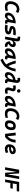

<svg xmlns="http://www.w3.org/2000/svg" viewBox="4197 -4993 1027 9461"><g transform="rotate(90 4710.5 -262.5)"><path d="M305.2 9.8Q42.5 9.8 42.5 -255.4Q42.5 -354.5 71.5 -436.5Q100.6 -518.6 154.1 -578.1Q207.5 -637.7 281 -670.4Q354.5 -703.1 443.4 -703.1Q558.1 -703.1 621.6 -635.3L546.9 -525.4Q497.1 -580.1 429.2 -580.1Q356.9 -580.1 300.3 -538.3Q243.7 -496.6 210.9 -424.1Q178.2 -351.6 178.2 -258.8Q178.2 -113.3 337.9 -113.3Q421.4 -113.3 507.8 -142.6L514.6 -23.4Q411.6 9.8 305.2 9.8Z M754.9 10.3Q681.6 10.3 641.6 -27.8Q601.6 -65.9 601.6 -135.3Q601.6 -223.1 640.6 -294.7Q679.7 -366.2 750.2 -417Q820.8 -467.8 915.5 -495.1Q1010.3 -522.5 1121.6 -522.5H1133.8L1071.8 -166.5Q1069.8 -155.8 1069.8 -147Q1069.8 -128.4 1078.6 -119.6Q1091.3 -106.9 1131.3 -106.9H1154.8L1135.3 4.9H1082Q1032.2 4.9 1004.4 -5.1Q976.6 -15.1 964.6 -31.7Q952.6 -48.3 950.7 -68.8Q949.7 -77.6 949.7 -86.9Q949.7 -98.1 951.2 -109.4H933.1Q903.3 -51.8 857.4 -20.8Q811.5 10.3 754.9 10.3ZM786.6 -115.2Q850.6 -115.2 899.2 -170.2Q947.8 -225.1 965.3 -325.7L976.6 -390.6Q907.2 -377.9 853 -345.5Q798.8 -313 767.8 -265.9Q736.8 -218.8 736.8 -162.1Q736.8 -115.2 786.6 -115.2Z M1377.4 9.8Q1262.2 9.8 1194.8 -4.9L1232.9 -131.3Q1295.4 -123.5 1336.9 -119.6Q1378.4 -115.7 1399.4 -115.7Q1532.2 -115.7 1532.2 -163.6Q1532.2 -176.3 1506.8 -184.1L1327.6 -238.8Q1260.7 -258.8 1260.7 -333Q1260.7 -527.3 1578.6 -527.3Q1611.3 -527.3 1647 -524.9Q1682.6 -522.5 1721.7 -517.6L1686 -395Q1645.5 -398.4 1612.5 -400.1Q1579.6 -401.9 1553.7 -401.9Q1401.4 -401.9 1401.4 -355.5Q1401.4 -342.3 1425.8 -335.4L1563.5 -295.4Q1676.3 -262.2 1676.3 -172.9Q1676.3 9.8 1377.4 9.8Z M2238.3 9.8Q2135.7 9.8 2078.4 -51.3Q2021 -112.3 2012.7 -227.1Q2101.6 -261.7 2134.5 -295.7Q2167.5 -329.6 2167.5 -358.9Q2167.5 -401.9 2116.2 -401.9Q2086.4 -401.9 2054.4 -387.7Q2022.5 -373.5 1997.3 -343.3Q1972.2 -313 1963.4 -264.6L1916.5 0H1782.2L1875.5 -530.8Q1878.9 -550.3 1878.9 -565.4Q1878.9 -585 1873 -596.7Q1861.8 -617.2 1834 -617.2Q1813 -617.2 1795.4 -611.8L1781.2 -734.9Q1799.8 -739.3 1818.4 -741Q1836.9 -742.7 1855.5 -742.7Q1956.5 -742.7 1994.1 -695.8Q2019 -664.6 2019 -607.9Q2019 -580.1 2012.7 -545.4L1991.2 -423.8H2007.8Q2021.5 -470.2 2064.5 -498.8Q2107.4 -527.3 2165 -527.3Q2227.5 -527.3 2265.1 -489.5Q2302.7 -451.7 2302.7 -389.2Q2302.7 -320.3 2261.5 -264.4Q2220.2 -208.5 2144.5 -173.8Q2158.7 -142.6 2187.5 -129.2Q2216.3 -115.7 2259.8 -115.7Q2273.4 -115.7 2279.8 -116.7L2289.1 4.4Q2277.8 6.3 2265.9 8.1Q2253.9 9.8 2238.3 9.8Z M2512.7 10.3Q2439.5 10.3 2399.4 -27.8Q2359.4 -65.9 2359.4 -135.3Q2359.4 -223.1 2398.4 -294.7Q2437.5 -366.2 2508.1 -417Q2578.6 -467.8 2673.3 -495.1Q2768.1 -522.5 2879.4 -522.5H2891.6L2829.6 -166.5Q2827.6 -155.8 2827.6 -147Q2827.6 -128.4 2836.4 -119.6Q2849.1 -106.9 2889.2 -106.9H2912.6L2893.1 4.9H2839.8Q2790 4.9 2762.2 -5.1Q2734.4 -15.1 2722.4 -31.7Q2710.4 -48.3 2708.5 -68.8Q2707.5 -77.6 2707.5 -86.9Q2707.5 -98.1 2709 -109.4H2690.9Q2661.1 -51.8 2615.2 -20.8Q2569.3 10.3 2512.7 10.3ZM2544.4 -115.2Q2608.4 -115.2 2657 -170.2Q2705.6 -225.1 2723.1 -325.7L2734.4 -390.6Q2665 -377.9 2610.8 -345.5Q2556.6 -313 2525.6 -265.9Q2494.6 -218.8 2494.6 -162.1Q2494.6 -115.2 2544.4 -115.2Z M2931.2 230.5 2872.6 115.7Q3046.4 46.9 3153.3 -57.1Q3098.1 -146 3051 -260.5Q3003.9 -375 2963.9 -517.6L3099.1 -527.3Q3154.8 -299.3 3239.3 -160.6Q3287.1 -232.9 3318.8 -321.3Q3350.6 -409.7 3369.6 -517.6H3504.9Q3467.8 -322.8 3395.5 -179.9Q3323.2 -37.1 3209.2 63Q3095.2 163.1 2931.2 230.5Z M3682.1 10.3Q3611.3 10.3 3572.5 -27.8Q3533.7 -65.9 3533.7 -135.3Q3533.7 -237.3 3584 -316.9Q3634.3 -396.5 3723.1 -448.2Q3812 -500 3927.2 -518.1L3929.7 -530.8Q3933.1 -550.3 3933.1 -565.4Q3933.1 -585 3927.2 -596.7Q3916 -617.2 3887.2 -617.2Q3857.4 -617.2 3826.2 -606.9L3810.1 -730Q3832 -735.4 3854.2 -739Q3876.5 -742.7 3898.9 -742.7Q3999.5 -742.7 4039.6 -684.1Q4064.9 -646.5 4064.9 -580.6Q4064.9 -543 4056.6 -496.6L4001.5 -180.7Q3997.6 -159.7 3997.6 -145Q3997.6 -141.1 3998 -137.2Q3999.5 -121.1 4013.7 -114Q4027.8 -106.9 4061.5 -106.9H4082L4062.5 4.9H4014.6Q3987.8 4.9 3961.4 1.5Q3935.1 -2 3914.1 -12.9Q3893.1 -23.9 3882.8 -47.4Q3876 -62.5 3876 -84.5Q3876 -96.2 3877.9 -109.4H3857.9Q3829.1 -51.8 3784.2 -20.8Q3739.3 10.3 3682.1 10.3ZM3891.6 -316.9 3905.3 -393.6Q3836.9 -380.4 3783.4 -349.1Q3730 -317.9 3699.5 -273.2Q3668.9 -228.5 3668.9 -175.3Q3668.9 -115.2 3728.5 -115.2Q3787.1 -115.2 3829.3 -168Q3871.6 -220.7 3891.6 -316.9Z M4573.2 -142.6 4606.9 -31.2Q4577.1 -14.2 4543.9 -2.2Q4510.7 9.8 4467.8 9.8Q4288.1 9.8 4288.1 -137.2Q4288.1 -145 4288.6 -153.3Q4292 -205.6 4309.6 -253.9Q4327.1 -302.2 4337.9 -345.2Q4340.8 -355.5 4340.8 -364.3Q4340.8 -401.9 4286.1 -401.9Q4239.7 -401.9 4196.8 -390.6L4186.5 -513.7Q4215.3 -522 4244.1 -524.7Q4272.9 -527.3 4301.8 -527.3Q4480.5 -527.3 4480.5 -402.3Q4480.5 -376.5 4472.7 -345.2Q4461.4 -297.4 4444.8 -258.3Q4428.2 -219.2 4424.8 -172.4Q4420.9 -115.7 4486.8 -115.7Q4511.2 -115.7 4529.5 -121.8Q4547.9 -127.9 4573.2 -142.6ZM4461.9 -587.4Q4424.3 -587.4 4400.9 -610.8Q4377.4 -634.3 4377.4 -671.9Q4377.4 -709.5 4400.9 -732.9Q4424.3 -756.3 4461.9 -756.3Q4499.5 -756.3 4522.9 -732.9Q4546.4 -709.5 4546.4 -671.9Q4546.4 -634.3 4522.9 -610.8Q4499.5 -587.4 4461.9 -587.4Z M4856.4 10.3Q4783.2 10.3 4743.2 -27.8Q4703.1 -65.9 4703.1 -135.3Q4703.1 -223.1 4742.2 -294.7Q4781.2 -366.2 4851.8 -417Q4922.4 -467.8 5017.1 -495.1Q5111.8 -522.5 5223.1 -522.5H5235.4L5173.3 -166.5Q5171.4 -155.8 5171.4 -147Q5171.4 -128.4 5180.2 -119.6Q5192.9 -106.9 5232.9 -106.9H5256.3L5236.8 4.9H5183.6Q5133.8 4.9 5106 -5.1Q5078.1 -15.1 5066.2 -31.7Q5054.2 -48.3 5052.2 -68.8Q5051.3 -77.6 5051.3 -86.9Q5051.3 -98.1 5052.7 -109.4H5034.7Q5004.9 -51.8 4959 -20.8Q4913.1 10.3 4856.4 10.3ZM4888.2 -115.2Q4952.1 -115.2 5000.7 -170.2Q5049.3 -225.1 5066.9 -325.7L5078.1 -390.6Q5008.8 -377.9 4954.6 -345.5Q4900.4 -313 4869.4 -265.9Q4838.4 -218.8 4838.4 -162.1Q4838.4 -115.2 4888.2 -115.2Z M5578.6 9.8Q5315.9 9.8 5315.9 -255.4Q5315.9 -354.5 5345 -436.5Q5374 -518.6 5427.5 -578.1Q5481 -637.7 5554.4 -670.4Q5627.9 -703.1 5716.8 -703.1Q5831.5 -703.1 5895 -635.3L5820.3 -525.4Q5770.5 -580.1 5702.6 -580.1Q5630.4 -580.1 5573.7 -538.3Q5517.1 -496.6 5484.4 -424.1Q5451.7 -351.6 5451.7 -258.8Q5451.7 -113.3 5611.3 -113.3Q5694.8 -113.3 5781.2 -142.6L5788.1 -23.4Q5685.1 9.8 5578.6 9.8Z M6104.5 9.8Q6013.2 9.8 5962.2 -39.8Q5911.1 -89.4 5911.1 -177.7Q5911.1 -342.8 5987.3 -435.1Q6063.5 -527.3 6199.2 -527.3Q6290.5 -527.3 6341.6 -476.6Q6392.6 -425.8 6392.6 -335Q6392.6 -172.4 6316.4 -81.3Q6240.2 9.8 6104.5 9.8ZM6127.9 -115.7Q6188.5 -115.7 6222.4 -168.2Q6256.3 -220.7 6256.3 -314Q6256.3 -355.5 6235.8 -378.7Q6215.3 -401.9 6178.2 -401.9Q6116.7 -401.9 6082 -349.4Q6047.4 -296.9 6047.4 -203.6Q6047.4 -162.1 6068.6 -138.9Q6089.8 -115.7 6127.9 -115.7Z M6575.7 0 6514.6 -517.6 6652.3 -527.3 6692.4 -126H6703.1Q6859.9 -277.8 6868.7 -517.6H7003.9Q6991.2 -198.2 6731.4 0Z M7333 -115.7Q7368.2 -115.7 7408.2 -126.5Q7448.2 -137.2 7485.4 -156.7L7519 -41Q7472.7 -13.7 7419.9 -2Q7367.2 9.8 7318.8 9.8Q7211.4 9.8 7151.1 -45.7Q7090.8 -101.1 7090.8 -199.7Q7090.8 -298.3 7130.4 -371.8Q7169.9 -445.3 7241 -486.3Q7312 -527.3 7406.7 -527.3Q7486.8 -527.3 7532 -487.3Q7577.1 -447.3 7577.1 -376Q7577.1 -284.2 7485.1 -240.2Q7393.1 -196.3 7216.3 -191.4Q7224.1 -155.3 7254.4 -135.5Q7284.7 -115.7 7333 -115.7ZM7223.6 -284.7Q7329.6 -289.6 7388.2 -310.5Q7446.8 -331.5 7446.8 -365.7Q7446.8 -406.2 7383.3 -406.2Q7324.2 -406.2 7282.2 -373.5Q7240.2 -340.8 7223.6 -284.7Z M7617.2 0Z M8494.6 0 8457 -527.3H8444.3L8351.6 0H8221.7L8343.8 -693.4H8523.9L8561.5 -166H8579.1L8671.9 -693.4H8801.8L8679.7 0Z M8823.2 0 8924.3 -574.2 8945.3 -693.4H9420.9L9399.9 -574.2H9054.2L9019.5 -377.9H9277.3L9256.3 -258.3H8998.5L8953.1 0Z"/></g></svg>

Font: CaskaydiaCove NF
Style: Bold Italic
Weight: 700
Italic angle: -10°
Designer: Aaron Bell
Foundry: Saja Typeworks
Version: Version 2111.001; VTT 6.35;Nerd Fonts 3.2.1